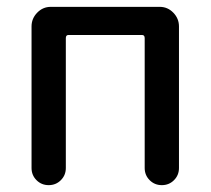

<svg xmlns="http://www.w3.org/2000/svg" viewBox="-20 -540 614 560"><path d="M72 -50V-463Q72 -486 88.5 -503Q105 -520 128 -520H446Q469 -520 485.5 -503Q502 -486 502 -463V-50Q502 -29 487.5 -14.5Q473 0 452 0Q431 0 416.5 -14.5Q402 -29 402 -50V-429Q402 -438 394 -438H180Q172 -438 172 -429V-50Q172 -29 157.5 -14.5Q143 0 122 0Q101 0 86.5 -14.5Q72 -29 72 -50Z"/></svg>

Font: Rounded Mplus 1c Medium
Style: Regular
Weight: 500
Version: Version 1.059.20150529